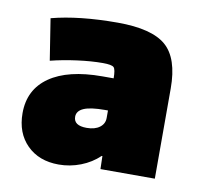

<svg xmlns="http://www.w3.org/2000/svg" viewBox="-57 -798 581 553"><g transform="rotate(10 233.5 -522.0)"><path d="M20 -434Q20 -503 74 -540.5Q128 -578 228 -578H261Q261 -604 255 -610Q249 -616 223 -616Q189 -616 148 -610.5Q107 -605 71 -596L52 -717Q132 -738 245 -738Q345 -738 386.5 -702Q428 -666 428 -578V-314H269L268 -352H266Q243 -330 212 -318Q181 -306 148 -306Q90 -306 55 -341Q20 -376 20 -434ZM209 -424Q233 -424 247 -434.5Q261 -445 261 -462V-484H252Q210 -484 190.5 -475.5Q171 -467 171 -450Q171 -424 209 -424Z"/></g></svg>

Font: Enso Black
Style: Regular
Weight: 900
Designer: Coji Morishita
Foundry: UNDERFOREST DESIGN
Version: Version 1.000